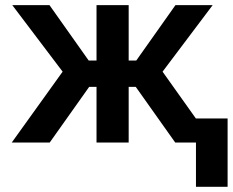

<svg xmlns="http://www.w3.org/2000/svg" viewBox="-20 -550 898 741"><path d="M221.7 -273.4 27.3 -530.3H170.9L322.3 -316.4H352.5V-530.3H476.6V-316.4H505.9L657.2 -530.3H800.8L607.4 -273.4L736.3 -92.3V-92.8H858.4V170.9H736.3V0H656.2L503.9 -214.8H476.6V0H352.5V-214.8H324.2L171.9 0H25.4Z"/></svg>

Font: Pretendard Std SemiBold
Style: Regular
Weight: 600
Designer: Base glyphs from Inter by Rasmus Andersson; Hangeul glyphs from Noto Sans CJK(Source Han Sans) by Jang Soo-young and Kan
Foundry: Kil Hyung-jin
Version: Version 1.309